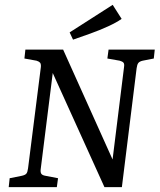

<svg xmlns="http://www.w3.org/2000/svg" viewBox="-20 -774 660 794"><path d="M16 0 20 -37 70 -47Q84 -50 89 -56Q94 -62 96 -78L149 -497Q150 -510 145.5 -515Q141 -520 131 -523L81 -532L85 -569H241L457 -89L442 -86L493 -497Q495 -510 490.5 -515Q486 -520 475 -523L424 -532L429 -569H620L616 -532L570 -523Q557 -520 552 -513.5Q547 -507 545 -492L484 0H412L185 -501L202 -503L148 -72Q147 -60 151.5 -54.5Q156 -49 168 -47L220 -37L215 0ZM282 -610 268 -640 446 -754 483 -696Q462 -681 427 -665Q392 -649 353 -635Q314 -621 282 -610Z"/></svg>

Font: Rasa
Style: Italic
Weight: 400
Italic angle: -7.10001°
Designer: Anna Giedrys (Yrsa+Rasa design), David Brezina (Yrsa art-direction, Rasa art-direction, design)
Foundry: Rosetta Type Foundry
Version: Version 2.004